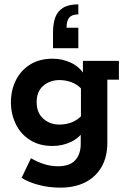

<svg xmlns="http://www.w3.org/2000/svg" viewBox="-20 -679 586 880"><path d="M257 181Q204 181 157 168.5Q110 156 79 136L122 46Q150 63 181.5 73Q213 83 246 83Q299 83 324.5 55.5Q350 28 350 -19V-69L366 -82Q343 -46 304 -28Q265 -10 221 -10Q160 -10 117 -37.5Q74 -65 52 -111Q30 -157 30 -211Q30 -264 52 -309.5Q74 -355 117 -382.5Q160 -410 221 -410Q265 -410 304 -392Q343 -374 366 -338L360 -331V-400H525V-314H472V-26Q472 40 445.5 86Q419 132 371 156.5Q323 181 257 181ZM253 -108Q281 -108 308 -118Q335 -128 357 -152L351 -113V-305L357 -268Q335 -292 308 -302Q281 -312 253 -312Q209 -312 178.5 -286Q148 -260 148 -211Q148 -162 178.5 -135Q209 -108 253 -108ZM339 -659V-613Q310 -613 297.5 -598.5Q285 -584 285 -552H339V-458H223V-531Q223 -571 233.5 -599.5Q244 -628 269.5 -643.5Q295 -659 339 -659Z"/></svg>

Font: Rokkitt SemiBold
Style: Bold
Weight: 700
Version: Version 3.103